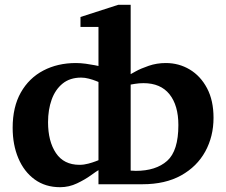

<svg xmlns="http://www.w3.org/2000/svg" viewBox="-20 -760 933 792"><path d="M228 12.2Q167 12.2 123 -19.8Q79.1 -51.8 55.7 -107.2Q32.2 -162.6 32.2 -232.9Q32.2 -318.8 65.9 -378.4Q99.6 -438 158.7 -469Q217.8 -500 293 -500Q312 -500 333.7 -497.1Q355.5 -494.1 370.8 -491Q386.2 -487.8 386.2 -487.8V-648.9H312V-689.9L467.8 -740.2H519V-454.1Q519 -454.1 539.6 -465.6Q560.1 -477.1 593.3 -488.5Q626.5 -500 664.1 -500Q717.8 -500 762.5 -473.4Q807.1 -446.8 834 -396.2Q860.8 -345.7 860.8 -273.9Q860.8 -197.3 826.7 -135Q792.5 -72.8 727.1 -36.4Q661.6 0 567.9 0H386.2V-58.1Q378.9 -54.2 355 -36.9Q331.1 -19.5 297.9 -3.7Q264.6 12.2 228 12.2ZM308.1 -80.1Q326.2 -80.1 344.2 -85Q362.3 -89.8 374.3 -94.5Q386.2 -99.1 386.2 -99.1V-421.9Q386.2 -421.9 374.8 -426.5Q363.3 -431.2 346.7 -435.5Q330.1 -439.9 314.9 -439.9Q268.6 -439.9 238.3 -415.3Q208 -390.6 193.1 -349.1Q178.2 -307.6 178.2 -255.9Q178.2 -177.2 210.7 -128.7Q243.2 -80.1 308.1 -80.1ZM540 -55.2Q623 -55.2 669.4 -96.4Q715.8 -137.7 715.8 -244.1Q715.8 -325.2 679.2 -371.1Q642.6 -417 571.8 -417Q553.7 -417 536.4 -414.1Q519 -411.1 519 -411.1V-56.2Q527.8 -56.2 531.5 -55.7Q535.2 -55.2 540 -55.2Z"/></svg>

Font: Charis
Style: Bold
Weight: 700
Designer: Walt Agee, Miriam Martin, Annie Olsen, Victor Gaultney, Lorna Priest, Alan Ward, Bob Hallissy, Martin Hosken, Sharon Cor
Foundry: SIL Global
Version: Version 7.000